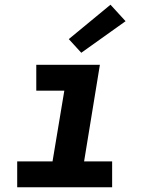

<svg xmlns="http://www.w3.org/2000/svg" viewBox="-20 -795 640 815"><path d="M53 0V-110H203L253 -410H134V-520H404L337 -110H456V0ZM325 -571 272 -629 449 -775 513 -705Z"/></svg>

Font: Iosevka SS04 XBd Ex Obl
Style: Regular
Weight: 800
Width: 7
Italic angle: -9°
Monospace: yes
Designer: Belleve Invis
Foundry: Belleve Invis
Version: Version 19.0.0; ttfautohint (v1.8.4)